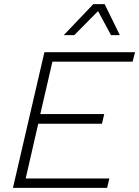

<svg xmlns="http://www.w3.org/2000/svg" viewBox="-20 -914 677 934"><path d="M489 -894 563 -743H520L457 -860L341 -743H290L434 -894ZM43 0 196 -660H637L625 -614H235L176 -359H487L476 -312H166L105 -46H512L501 0Z"/></svg>

Font: Elaine Sans Light
Style: Italic
Weight: 300
Italic angle: -13°
Designer: Wei Huang
Foundry: Wei Huang
Version: Version 2.001;December 24, 2019;FontCreator 12.0.0.2547 64-b